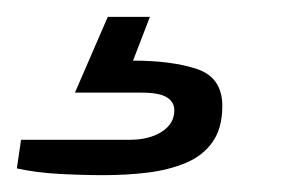

<svg xmlns="http://www.w3.org/2000/svg" viewBox="-95 -33 348 228"><path d="M28 175Q2 175 -25 173.5Q-52 172 -75 167L-70 133H59Q82 133 97 123.5Q112 114 112 98Q112 88 103 82.5Q94 77 73 77H-6L33 -13H83L63 39Q109 39 139 49Q169 59 169 93Q169 119 157.5 135.5Q146 152 125.5 160.5Q105 169 80 172Q55 175 28 175Z"/></svg>

Font: Archivo Expanded ExtraLight
Style: Italic
Weight: 250
Width: 7
Italic angle: -10°
Designer: Hector Gatti
Foundry: Omnibus-Type
Version: Version 2.001